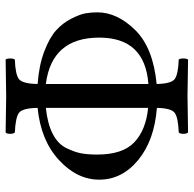

<svg xmlns="http://www.w3.org/2000/svg" viewBox="-23 -664 689 683"><g transform="rotate(90 321.5 -322.5)"><path d="M278.8 -141.1V-505.9Q113.8 -493.7 113.8 -331.1Q113.8 -162.1 278.8 -141.1ZM363.8 -536.1Q479 -527.3 549.1 -469.7Q619.1 -412.1 619.1 -331.1Q619.1 -252 549.1 -187.5Q479 -123 363.8 -111.8Q364.7 -58.6 380.9 -45.9Q397 -33.2 451.2 -30.8Q456.1 -25.9 456.1 -13.9Q456.1 -2 451.2 2Q351.1 0 321.8 0Q289.6 0 191.9 2Q188 -2 188 -13.9Q188 -25.9 191.9 -30.8Q246.1 -32.7 262 -45.9Q277.8 -59.1 278.8 -111.8Q211.9 -116.7 162.4 -135.7Q112.8 -154.8 87.4 -178Q62 -201.2 46.4 -231.7Q30.8 -262.2 27.3 -282.7Q23.9 -303.2 23.9 -324.2Q23.9 -395 86.9 -459Q149.9 -522.9 278.8 -535.2Q277.8 -585.9 262 -598.9Q246.1 -611.8 191.9 -613.8Q188 -617.7 188 -629.9Q188 -642.1 191.9 -647Q292 -645 320.8 -645Q353 -645 451.2 -647Q456.1 -642.1 456.1 -630.1Q456.1 -618.2 451.2 -613.8Q397.9 -611.8 381.3 -599.4Q364.7 -586.9 363.8 -536.1ZM363.8 -504.9V-141.1Q419.9 -147 456.1 -165.5Q492.2 -184.1 506.6 -213.6Q521 -243.2 525.4 -266.6Q529.8 -290 529.8 -324.2Q529.8 -414.1 486.3 -455.6Q442.9 -497.1 363.8 -504.9Z"/></g></svg>

Font: Linux Libertine
Style: Regular
Weight: 400
Designer: Philipp H. Poll
Foundry: Philipp H. Poll
Version: Version 5.3.0 ; ttfautohint (v0.9)